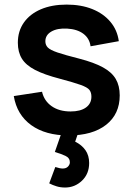

<svg xmlns="http://www.w3.org/2000/svg" viewBox="-20 -575 582 836"><path d="M278.7 14.8Q178.4 14.8 116 -30.1Q53.7 -75 40 -156.7L163 -175.5Q172.3 -135.5 205 -112.6Q237.7 -89.7 287.2 -89.7Q330.2 -89.7 354.1 -106.8Q378 -123.9 378 -154.2Q378 -172.4 369.2 -183.7Q360.3 -194.9 330.9 -205.4Q301.5 -215.9 240.5 -232.2Q172.7 -249.8 132.6 -270.6Q92.6 -291.4 75.1 -319.9Q57.7 -348.4 57.7 -389Q57.7 -439.5 84 -476.9Q110.3 -514.2 158 -534.6Q205.8 -555 270.2 -555Q333 -555 381.8 -535.5Q430.6 -515.9 460.7 -480Q490.8 -444.2 497.3 -395.7L374.3 -373.5Q369.8 -407.9 343 -428Q316.2 -448 272.2 -450.5Q229.7 -452.8 203.6 -437.6Q177.5 -422.4 177.5 -395.2Q177.5 -379.2 188 -368.3Q198.6 -357.3 230.2 -346.5Q261.8 -335.7 325 -319.7Q389.8 -302.9 428.3 -281.7Q466.9 -260.5 484.1 -231Q501.3 -201.6 501.3 -159.7Q501.3 -78.2 442.2 -31.7Q383 14.8 278.7 14.8ZM263.5 241.5Q243.2 241.5 226.2 236.2Q209.1 231 194.3 223.3L220.8 152.2Q241.2 158.8 253 158.8Q268 158.8 276.1 150.2Q284.2 141.5 284.2 131.8Q284.2 112.6 264.6 103.5Q245.1 94.4 218.8 86.8L254.3 -15.3L327.2 -16.2L307.3 41.8Q336.2 56.1 352.2 79.1Q368.2 102.2 368.2 134.7Q368.2 181.9 337 211.7Q305.8 241.5 263.5 241.5Z"/></svg>

Font: Manrope Variable Light
Style: Regular
Weight: 200
Designer: Mikhail Sharanda
Foundry: Mikhail Sharanda
Version: Version 4.505